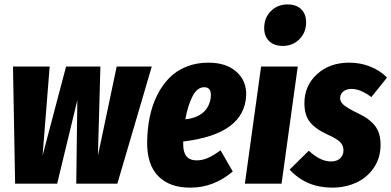

<svg xmlns="http://www.w3.org/2000/svg" viewBox="-20 -836 1782 874"><path d="M670.9 -533.2 514.2 0H327.1L332 -379.9L240.2 0H48.8L39.1 -533.2H206.1L173.8 -127.9L280.8 -533.2H437L425.8 -127.9L511.2 -533.2Z M928.7 -550.8Q1009.3 -550.8 1055.7 -509.8Q1102.1 -468.8 1100.6 -403.8Q1094.7 -225.1 814 -191.9V-178.2Q814 -106 875 -106Q901.4 -106 926.3 -116.9Q951.2 -127.9 983.9 -151.9L1039.6 -55.2Q952.6 18.1 847.7 18.1Q752.9 19 700.4 -34.2Q647.9 -87.4 649.9 -192.9Q650.9 -252 661.9 -304.7Q672.9 -357.4 695.3 -402.6Q717.8 -447.8 750 -480.7Q782.2 -513.7 827.9 -532.2Q873.5 -550.8 928.7 -550.8ZM823.7 -293Q855 -295.9 878.4 -307.1Q901.9 -318.4 914.8 -334.2Q927.7 -350.1 933.8 -367.7Q939.9 -385.3 939.9 -403.8Q939.9 -439 909.7 -439Q877.9 -439 856.4 -397.7Q835 -356.4 823.7 -293Z M1267.6 -627Q1227.1 -627 1204.8 -649.2Q1182.6 -671.4 1182.6 -708Q1182.6 -754.9 1213.1 -785.4Q1243.7 -815.9 1288.6 -815.9Q1329.1 -815.9 1351.3 -793.7Q1373.5 -771.5 1373.5 -734.9Q1373.5 -688 1343 -657.5Q1312.5 -627 1267.6 -627ZM1335.4 -533.2 1261.7 0H1094.7L1168.5 -533.2Z M1569.3 -550.8Q1621.1 -550.8 1666 -532.7Q1710.9 -514.6 1741.7 -482.9L1670.4 -394Q1621.6 -431.2 1579.6 -431.2Q1556.6 -431.2 1542.5 -419.4Q1528.3 -407.7 1528.3 -389.2Q1528.3 -372.1 1545.2 -357.7Q1562 -343.3 1608.4 -320.8Q1660.6 -296.9 1686.5 -263.9Q1712.4 -231 1712.4 -176.8Q1712.4 -118.2 1682.1 -73Q1651.9 -27.8 1602.1 -4.9Q1552.2 18.1 1491.7 18.1Q1374 18.1 1298.3 -64L1385.7 -149.9Q1438 -101.1 1486.3 -101.1Q1513.7 -101.1 1528.6 -115.2Q1543.5 -129.4 1543.5 -151.9Q1543.5 -174.3 1527.6 -189.9Q1511.7 -205.6 1469.7 -224.1Q1415 -249.5 1390.4 -281Q1365.7 -312.5 1365.7 -366.2Q1365.7 -445.8 1423.1 -498.3Q1480.5 -550.8 1569.3 -550.8Z"/></svg>

Font: Fira Sans Compressed ExtraBold
Style: Italic
Weight: 800
Width: 3
Italic angle: -8°
Designer: Carrois Corporate & Edenspiekermann AG
Foundry: Carrois Corporate GbR & Edenspiekermann AG
Version: Version 4.203;PS 004.203;hotconv 1.0.88;makeotf.lib2.5.64775